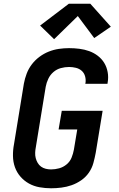

<svg xmlns="http://www.w3.org/2000/svg" viewBox="-20 -1001 640 1029"><path d="M254 8Q222 8 191.5 2.5Q161 -3 135 -17.5Q109 -32 89.5 -54.5Q70 -77 60 -105Q50 -133 49.5 -165Q49 -197 55 -228L108 -553Q113 -580 123 -606.5Q133 -633 150.5 -656Q168 -679 191.5 -696.5Q215 -714 241.5 -724.5Q268 -735 295.5 -739Q323 -743 350 -743Q378 -743 405.5 -739.5Q433 -736 458 -727Q483 -718 504 -702Q525 -686 538.5 -664Q552 -642 557 -614.5Q562 -587 557 -559Q557 -557 556.5 -555.5Q556 -554 556 -552H437Q437 -553 437.5 -554Q438 -555 438 -555Q441 -574 436 -592Q431 -610 418 -621.5Q405 -633 387 -637.5Q369 -642 350 -642Q328 -642 306 -636Q284 -630 266.5 -615Q249 -600 239 -579Q229 -558 225 -536L172 -212Q169 -197 168.5 -182Q168 -167 171.5 -153.5Q175 -140 182 -128Q189 -116 200 -108Q211 -100 225 -96.5Q239 -93 254 -93Q275 -93 297 -99Q319 -105 337 -120Q355 -135 363.5 -156Q372 -177 376 -199L394 -307H294L311 -407H530L493 -182Q488 -155 480.5 -127.5Q473 -100 456.5 -76Q440 -52 415.5 -35Q391 -18 364 -8.5Q337 1 309 4.5Q281 8 254 8ZM270 -791 195 -864 349 -981H464L574 -858L485 -797L397 -915Z"/></svg>

Font: Zed Sans Extended
Style: Bold Italic
Weight: 700
Width: 7
Italic angle: -9°
Designer: Belleve Invis
Foundry: Belleve Invis
Version: Version 1.0.0; ttfautohint (v1.8.4)